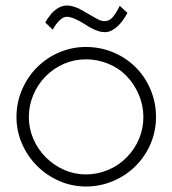

<svg xmlns="http://www.w3.org/2000/svg" viewBox="-20 -674 628 699"><path d="M115 -70Q80 -105 60 -151Q40 -197 40 -248Q40 -300 60 -347Q80 -394 115 -429Q150 -464 196 -483.5Q242 -503 293 -503Q345 -503 392 -483.5Q439 -464 474 -429Q509 -394 528.5 -347Q548 -300 548 -248Q548 -197 528.5 -151Q509 -105 474 -70Q439 -35 392 -15Q345 5 293 5Q242 5 196 -15Q150 -35 115 -70ZM147 -397Q118 -368 101.5 -329Q85 -290 85 -248Q85 -206 101.5 -168Q118 -130 147 -101Q176 -72 213.5 -55.5Q251 -39 293 -39Q335 -39 374 -55.5Q413 -72 441 -101Q470 -130 486 -168Q502 -206 502 -248Q502 -290 485.5 -329Q469 -368 441 -397Q413 -426 374 -442Q335 -458 293 -458Q251 -458 213.5 -442Q176 -426 147 -397ZM145 -592Q152 -606 166 -623Q193 -654 225 -654Q241 -654 267 -643L304 -622Q326 -609 338 -603Q350 -597 360 -597Q378 -597 390.5 -611.5Q403 -626 416 -653L444 -627Q427 -596 409.5 -579.5Q392 -563 373 -558Q369 -557 361 -557Q340 -557 314 -571Q305 -575 287 -587Q267 -599 258 -603Q239 -612 224 -613Q210 -613 196 -599Q182 -585 172 -566Z"/></svg>

Font: Sulphur Point Light
Style: Regular
Weight: 300
Designer: Noponies / Dale Sattler
Foundry: Noponies
Version: Version 1.000; ttfautohint (v1.8)